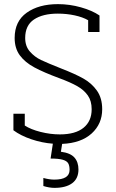

<svg xmlns="http://www.w3.org/2000/svg" viewBox="-20 -682 560 930"><path d="M281 15 275 53Q321 59 340.5 81Q360 103 360 139Q360 183 329.5 205.5Q299 228 244 228Q219 228 190 219V180Q219 188 243 188Q317 188 317 141Q317 120 310 108.5Q303 97 283 91.5Q263 86 225 86L236 14Q183 10 131.5 -7.5Q80 -25 45 -51V-131H100V-74Q129 -55 176.5 -43Q224 -31 270 -31Q345 -31 384.5 -63Q424 -95 424 -153Q424 -193 405.5 -219.5Q387 -246 354.5 -264.5Q322 -283 268 -303Q192 -331 146.5 -355.5Q101 -380 76 -414Q51 -448 51 -498Q51 -579 109.5 -620.5Q168 -662 261 -662Q317 -662 372 -646.5Q427 -631 462 -607V-527H407V-584Q381 -599 342 -607.5Q303 -616 260 -616Q187 -616 144.5 -587.5Q102 -559 102 -498Q102 -458 125 -432Q148 -406 178.5 -391.5Q209 -377 277 -350Q344 -324 384 -301.5Q424 -279 449.5 -243Q475 -207 475 -153Q475 -82 424 -35.5Q373 11 281 15Z"/></svg>

Font: Pridi ExtraLight
Style: Regular
Weight: 275
Designer: Katatrad Team
Foundry: CadsonDemak
Version: Version 1.001